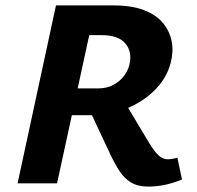

<svg xmlns="http://www.w3.org/2000/svg" viewBox="-20 -678 729 710"><path d="M45 0 187 -658H400Q467 -658 512.5 -640.5Q558 -623 583 -592.5Q608 -562 615 -524Q622 -486 611 -445Q599 -400 570 -364.5Q541 -329 500.5 -303.5Q460 -278 414 -265Q368 -252 320 -252H157L178 -351H341Q376 -351 401 -365Q426 -379 441 -400.5Q456 -422 460 -446Q468 -491 441.5 -519.5Q415 -548 357 -548H310L191 0ZM529 12Q490 12 465 -3Q440 -18 422.5 -44.5Q405 -71 389 -105L304 -286L423 -331L530 -152Q543 -130 555 -115.5Q567 -101 578 -95Q589 -89 599 -89Q606 -89 616.5 -90.5Q627 -92 636 -95L653 -14Q615 1 585 6.5Q555 12 529 12Z"/></svg>

Font: Ysabeau Office ExtraBold
Style: Italic
Weight: 800
Italic angle: -12°
Designer: Christian Thalmann (Catharsis Fonts)
Version: Version 2.001;gftools[0.9.30]; featfreeze: tnum,lnum,ss02